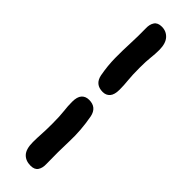

<svg xmlns="http://www.w3.org/2000/svg" viewBox="-325 -817 981 981"><g transform="rotate(45 165.5 -326.5)"><path d="M175 -365Q120 -365 109 -419Q98 -478 97.5 -532.5Q97 -587 99.5 -640.5Q102 -694 101 -751Q100 -779 112 -797Q124 -815 153 -815Q186 -815 207 -791.5Q228 -768 228 -721Q228 -692 224.5 -662.5Q221 -633 221 -587Q221 -532 224.5 -499Q228 -466 228 -435Q228 -398 213.5 -381.5Q199 -365 175 -365ZM181 162Q145 162 124.5 140Q104 118 104 68Q104 38 106 8.5Q108 -21 108 -69Q108 -123 104 -155.5Q100 -188 100 -219Q100 -255 114.5 -271.5Q129 -288 155 -288Q209 -288 220 -234Q236 -148 233 -68Q230 12 232 99Q233 126 221.5 144Q210 162 181 162Z"/></g></svg>

Font: Shantell Sans Normal
Style: Regular
Weight: 600
Designer: Stephen Nixon, Anya Danilova, Shantell Martin
Foundry: Arrow Type
Version: Version 1.009;[a7da0bfa3]